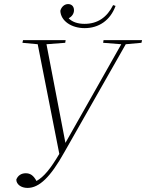

<svg xmlns="http://www.w3.org/2000/svg" viewBox="-20 -871 717 942"><path d="M395 -733C465 -733 521 -771 547 -842L535 -846C505 -786 459 -754 395 -754C363 -754 336 -762 317 -781C333 -790 343 -804 343 -821C343 -840 331 -851 314 -851C296 -851 281 -837 276 -818C278 -768 331 -733 395 -733ZM486 -661 575 -654 450 -433 301 -170 208 -654 300 -661 302 -674H93L90 -661L165 -654L271 -116C228 -43 195 -3 159 17C144 -11 128 -21 106 -21C86 -21 68 -11 60 10C60 33 83 51 115 51C173 51 228 -3 295 -123L597 -654L674 -661L677 -674H488Z"/></svg>

Font: Source Serif 4 Display Light
Style: Italic
Weight: 300
Italic angle: -12°
Designer: Frank Grießhammer
Foundry: Adobe Systems Incorporated
Version: Version 4.004;hotconv 1.0.117;makeotfexe 2.5.65602